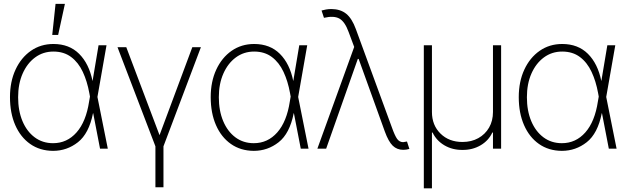

<svg xmlns="http://www.w3.org/2000/svg" viewBox="-20 -785 3309 1014"><path d="M260.3 11.7Q190.4 11.2 139.4 -24.7Q88.4 -60.5 60.5 -124.3Q32.7 -188 32.7 -272Q32.7 -354 62 -417.2Q91.3 -480.5 143.1 -516.6Q194.8 -552.7 262.2 -552.7Q345.7 -552.7 397.9 -500.7Q450.2 -448.7 468.8 -356.9L500.5 -545.9H542.5L494.6 -272.9L549.3 0H508.3L472.2 -187H471.2Q449.7 -79.6 391.6 -33.9Q333.5 11.7 260.3 11.7ZM455.1 -274.9 451.7 -293.5Q440.4 -356 417.2 -405.5Q394 -455.1 355.7 -483.9Q317.4 -512.7 262.2 -512.7Q207.5 -512.7 165.5 -481.7Q123.5 -450.7 99.6 -396.5Q75.7 -342.3 75.7 -271.5Q75.7 -200.2 98.6 -145.5Q121.6 -90.8 163.1 -59.8Q204.6 -28.8 260.3 -28.8Q334 -28.8 384.3 -85.7Q434.6 -142.6 450.7 -249.5ZM255.9 -600.6 273.4 -764.6H322.8L287.1 -600.6Z M800.8 204.1V-12.2L600.6 -535.6H647L822.3 -71.8H822.8L995.6 -535.6H1041L843.3 -12.2V204.1Z M1320.3 11.7Q1250.5 11.2 1199.5 -24.7Q1148.4 -60.5 1120.6 -124.3Q1092.8 -188 1092.8 -272Q1092.8 -354 1122.1 -417.2Q1151.4 -480.5 1203.1 -516.6Q1254.9 -552.7 1322.3 -552.7Q1405.8 -552.7 1458 -500.7Q1510.3 -448.7 1528.8 -356.9L1560.5 -545.9H1602.5L1554.7 -272.9L1609.4 0H1568.4L1532.2 -187H1531.2Q1509.8 -79.6 1451.7 -33.9Q1393.6 11.7 1320.3 11.7ZM1515.1 -274.9 1511.7 -293.5Q1500.5 -356 1477.3 -405.5Q1454.1 -455.1 1415.8 -483.9Q1377.4 -512.7 1322.3 -512.7Q1267.6 -512.7 1225.6 -481.7Q1183.6 -450.7 1159.7 -396.5Q1135.7 -342.3 1135.7 -271.5Q1135.7 -200.2 1158.7 -145.5Q1181.6 -90.8 1223.1 -59.8Q1264.6 -28.8 1320.3 -28.8Q1394 -28.8 1444.3 -85.7Q1494.6 -142.6 1510.7 -249.5Z M2109.9 6.3Q2076.7 6.3 2054.2 -15.4Q2031.7 -37.1 2012.2 -90.8L1874.5 -472.7V-473.6H1869.6L1702.6 0H1656.2L1850.6 -537.1L1821.3 -615.7Q1801.3 -670.9 1772.2 -687Q1743.2 -703.1 1690.9 -690.9L1678.2 -729.5Q1688 -732.4 1701.9 -734.9Q1715.8 -737.3 1730.5 -737.3Q1778.3 -736.8 1808.6 -712.2Q1838.9 -687.5 1859.4 -631.3L2050.3 -110.4Q2064.9 -69.3 2076.9 -52Q2088.9 -34.7 2108.9 -34.2Q2118.2 -35.2 2129.4 -37.6L2142.1 1.5Q2126.5 6.3 2109.9 6.3Z M2218.3 209.5V-545.9H2261.2V-193.4Q2261.2 -124 2306.2 -79.6Q2351.1 -35.2 2422.4 -35.2Q2469.7 -35.2 2506.1 -55.4Q2542.5 -75.7 2563 -111.3Q2583.5 -147 2583.5 -193.4V-545.9H2626.5V0H2583.5V-85H2580.1Q2560.1 -42 2517.6 -17.3Q2475.1 7.3 2422.4 6.8Q2369.6 7.3 2327.4 -17.3Q2285.2 -42 2264.6 -85H2261.2V209.5Z M2947.3 11.7Q2877.4 11.2 2826.4 -24.7Q2775.4 -60.5 2747.6 -124.3Q2719.7 -188 2719.7 -272Q2719.7 -354 2749 -417.2Q2778.3 -480.5 2830.1 -516.6Q2881.8 -552.7 2949.2 -552.7Q3032.7 -552.7 3085 -500.7Q3137.2 -448.7 3155.8 -356.9L3187.5 -545.9H3229.5L3181.6 -272.9L3236.3 0H3195.3L3159.2 -187H3158.2Q3136.7 -79.6 3078.6 -33.9Q3020.5 11.7 2947.3 11.7ZM3142.1 -274.9 3138.7 -293.5Q3127.4 -356 3104.2 -405.5Q3081.1 -455.1 3042.7 -483.9Q3004.4 -512.7 2949.2 -512.7Q2894.5 -512.7 2852.5 -481.7Q2810.5 -450.7 2786.6 -396.5Q2762.7 -342.3 2762.7 -271.5Q2762.7 -200.2 2785.6 -145.5Q2808.6 -90.8 2850.1 -59.8Q2891.6 -28.8 2947.3 -28.8Q3021 -28.8 3071.3 -85.7Q3121.6 -142.6 3137.7 -249.5Z"/></svg>

Font: Inter Display Extra Light
Style: Regular
Weight: 200
Designer: Rasmus Andersson
Foundry: rsms
Version: Version 4.000;git-4fc901f